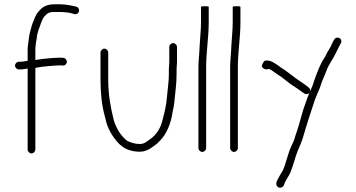

<svg xmlns="http://www.w3.org/2000/svg" viewBox="-20 -709 1663 896"><path d="M68 -385H75C87.5 -385 95.7 -387.7 109 -389V-11C109 -1.8 117.8 7 127 7C136.2 7 145 -1.8 145 -11V-392C166.4 -396.7 189.4 -399.3 212 -401L238 -403C246 -403.7 253.7 -404 261 -404C261 -404 274 -403 274 -403C283.5 -403 292 -410.8 292 -420.5C292 -430.1 284.5 -439 275 -439C275 -439 263 -440 263 -440C253.7 -440 244.3 -439.7 235 -439L209 -437C187.5 -435.3 165.9 -432.5 145 -429V-477C145 -489.1 146.7 -500.4 148 -511L151 -528L153 -544C153.7 -548 154.7 -552 156 -556L160 -570C168.9 -590.9 173.5 -615.8 187 -632L198 -643C206.1 -651.1 218.6 -653 235 -653H259C279.3 -653 301.8 -650.6 318 -646C325.3 -643.6 332.6 -640.1 340.5 -645C354.6 -653.7 350.3 -673.9 336 -678C313.1 -683.1 288.1 -689 259 -689H235C197.1 -689 176.8 -676.6 160 -655C145.3 -640.3 138.8 -615.5 130 -595L126 -581C122 -567.1 117.1 -549.7 115 -533L113 -516C111.7 -504.7 109 -491 109 -477V-425H107C94.2 -422.9 87.1 -421 75 -421H68C58.8 -421 50 -412.2 50 -403C50 -393.8 58.8 -385 68 -385Z M449 -464V-337C449 -275.5 455.1 -215.8 469 -167L476 -139C481 -118.9 492.5 -95.9 502 -81C530.2 -36.7 562.7 -1 634 -1C650.1 -1 666.5 -7.1 678 -14L696 -26L712 -38L727 -53C757.1 -83.1 777.5 -131.8 785 -184C788.8 -200.6 792.7 -219.5 794 -237C797.8 -278.5 804 -319 804 -361V-384C804 -396.4 806 -407.3 806 -419V-490C806 -499.2 797.2 -508 788 -508C778.8 -508 770 -499.2 770 -490V-419C770 -407.5 768 -396.7 768 -384V-361C768 -328.2 762.4 -296.8 760 -265C756.5 -216.5 746.8 -179.4 736 -140C725.6 -101.9 702.6 -72.8 674 -55L660 -45C654.1 -40.8 642.9 -37 633 -37C609.4 -37 589.1 -43.9 573 -52C544.1 -75.1 523.3 -108.2 511 -148C497 -204.2 485 -265.2 485 -337V-464C485 -473.2 476.2 -482 467 -482C457.8 -482 449 -473.2 449 -464Z M924 0C933.2 0 942 -8.8 942 -18V-397C942 -466 954 -534.8 954 -604V-677C954 -679 948 -680 936 -680C924 -680 918 -679 918 -677V-604C918 -570.2 913.8 -535.6 912 -501L910 -463C908.8 -440.4 906 -420.3 906 -397V-18C906 -8.8 914.8 0 924 0Z M1072 0C1081.2 0 1090 -8.8 1090 -18V-397C1090 -466 1102 -534.8 1102 -604V-677C1102 -679 1096 -680 1084 -680C1072 -680 1066 -679 1066 -677V-604C1066 -570.2 1061.8 -535.6 1060 -501L1058 -463C1056.8 -440.4 1054 -420.3 1054 -397V-18C1054 -8.8 1062.8 0 1072 0Z M1424 -276C1415.5 -256.3 1412.9 -248.6 1406 -228L1396 -200C1384 -158 1371.7 -112.2 1357 -71C1352.7 -52.2 1346.7 -44.2 1340 -28C1325.7 0.7 1314.6 53.3 1301 84C1296.2 93.6 1284.9 110 1281 119C1275.6 127.6 1264.9 145.2 1271.5 157.5C1279.7 172.7 1299.5 167.9 1305 155C1310.8 134.7 1324.9 117.2 1334 99L1346 66C1350.7 51.3 1355.3 36.3 1360 21C1371.1 -14 1381.1 -28.4 1392 -61C1409.1 -120.7 1429.5 -183.5 1448.5 -240.5C1456.3 -264 1473.9 -296.7 1480 -321C1486.5 -340.6 1494.8 -355.2 1502 -375C1508.2 -393.6 1514.5 -404.1 1524 -420C1540.6 -446.1 1552.8 -472.6 1567 -501C1570.5 -506.2 1574.3 -511.6 1572.5 -520.5C1569.5 -535.6 1546.4 -537.8 1540 -525C1530.4 -510.6 1525 -491.9 1515 -477C1506.7 -466 1501.8 -451.9 1494 -439C1472.8 -408.7 1459.4 -368.7 1446 -332C1440.4 -311.5 1437.4 -307.3 1428 -285C1427.3 -283.7 1426.7 -282.7 1426 -282C1428.7 -290 1426.7 -296.3 1420 -301C1397.9 -319.9 1367.5 -336.8 1344 -356L1320 -374C1306.8 -385 1292.3 -391.4 1280 -402L1262 -414C1249.9 -421.2 1237 -428.9 1218 -426C1211.5 -426 1202.8 -408.4 1202 -401.5C1200.8 -391.3 1222.1 -379.5 1234 -388C1251.5 -381 1261.3 -369.7 1278 -360C1303.4 -344.8 1322.9 -323.6 1349 -308C1363.2 -299.3 1379 -287.6 1391 -279C1399.4 -271.8 1413.7 -263.6 1424 -276Z"/></svg>

Font: CiSf OpenHand
Style: Regular
Weight: 400
Foundry: Cannot Into Space Fonts
Version: Version 0.7892